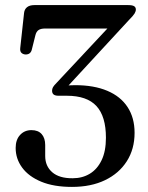

<svg xmlns="http://www.w3.org/2000/svg" viewBox="-20 -720 580 754"><path d="M234 -368 223.5 -382Q230.5 -383 238.8 -383.8Q247 -384.5 256.2 -385Q265.5 -385.5 275.5 -385.5Q349 -385.5 401.2 -363.5Q453.5 -341.5 481 -299.5Q508.5 -257.5 508.5 -198.5Q508.5 -134.5 478 -86.8Q447.5 -39 392.5 -12.5Q337.5 14 262.5 14Q191 14 141.8 -6.5Q92.5 -27 67 -61.8Q41.5 -96.5 41.5 -139Q41.5 -171.5 59 -190.2Q76.5 -209 103.5 -209Q130 -209 143.8 -193.2Q157.5 -177.5 157.5 -150.5V-107.5Q157.5 -67.5 185.2 -43.5Q213 -19.5 265.5 -20Q303.5 -20 332.8 -37.8Q362 -55.5 379 -90.8Q396 -126 396 -179Q396 -263 358.8 -303.5Q321.5 -344 242.5 -344H210Q196.5 -344 190.5 -349Q184.5 -354 184.5 -364Q184.5 -371 188.2 -377.8Q192 -384.5 203.5 -396L434 -642.5L438 -608H157Q140.5 -608 131.5 -602Q122.5 -596 119 -581.5L105 -525.5Q103 -516.5 97 -511.2Q91 -506 80.5 -506Q70.5 -506.5 64.2 -512.5Q58 -518.5 59.5 -531.5L74.5 -669Q76 -683.5 86.2 -691.8Q96.5 -700 115 -700H483.5Q499.5 -700 506.5 -695.8Q513.5 -691.5 513.5 -682.5Q513.5 -675.5 508.5 -667Q503.5 -658.5 486.5 -641.5Z"/></svg>

Font: Fraunces 10pt
Style: Regular
Weight: 400
Version: Version 1.000;[b76b70a41]